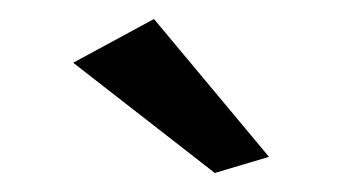

<svg xmlns="http://www.w3.org/2000/svg" viewBox="-20 -803 364 202"><path d="M263 -638 142 -783 57 -737 206 -621Z"/></svg>

Font: Bluebird
Style: Li
Weight: 300
Designer: Jasper
Foundry: Cannot Into Space Fonts
Version: Version 0.98